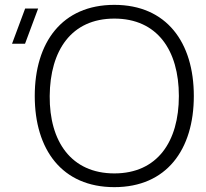

<svg xmlns="http://www.w3.org/2000/svg" viewBox="-20 -755 848 790"><path d="M450.5 15C665.5 15 777.5 -139.5 777.5 -360C777.5 -580.5 665.5 -735 450.5 -735C235 -735 123 -580.5 123 -360C123 -139.5 235 15 450.5 15ZM137 -720H83.5L29.5 -575H83ZM450.5 -41.5C273.5 -41.5 183 -172.5 184.5 -360C186 -547.5 273.5 -678.5 450.5 -678.5C627.5 -678.5 716 -547.5 716 -360C716 -172.5 627.5 -41.5 450.5 -41.5Z"/></svg>

Font: Vela Sans Light
Style: Regular
Weight: 300
Designer: Principal design: Mikhail Sharanda - project Manrope.
Design modification: Ravid Balaliev
Foundry: Mikhail Sharanda
Version: Version 1.001